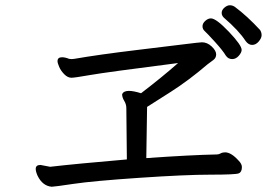

<svg xmlns="http://www.w3.org/2000/svg" viewBox="-20 -768 1040 731"><path d="M177 -57Q142 -60 123 -99Q116 -115 116 -125Q116 -140 134 -140L171 -133Q265 -144 463 -161L461 -356Q461 -371 453 -384Q445 -397 445 -409Q450 -422 471 -422Q488 -422 517 -413Q598 -475 658 -528Q384 -493 324 -482.5Q264 -472 252 -472Q238 -472 225 -485Q212 -498 205.5 -513Q199 -528 199 -535Q199 -550 216 -550Q228 -550 243 -544L253 -543L263 -544Q355 -560 504.5 -578Q654 -596 693.5 -601Q733 -606 749 -607Q769 -607 786 -591Q803 -575 803 -561Q803 -547 791.5 -539Q780 -531 770 -523Q700 -463 630.5 -418.5Q561 -374 540 -361L537 -166Q706 -178 806 -180Q813 -180 820 -184Q827 -188 837 -188Q860 -188 888 -157Q901 -144 901 -132Q901 -113 889 -108Q877 -103 782 -103Q687 -103 510.5 -91Q334 -79 260 -68Q186 -57 177 -57ZM864 -543Q849 -543 840 -556Q828 -576 798 -609Q768 -642 759.5 -649.5Q751 -657 751 -668Q751 -679 761.5 -688.5Q772 -698 783 -698Q803 -698 851.5 -647Q900 -596 900 -578Q900 -568 889 -555.5Q878 -543 864 -543ZM915 -612Q890 -651 832 -701Q824 -709 824 -719Q824 -730 834.5 -739Q845 -748 855 -748Q865 -748 874 -742Q921 -707 970 -654Q976 -645 976 -634Q976 -623 965 -610Q954 -597 940 -597Q926 -597 915 -612Z"/></svg>

Font: LXGW WenKai Medium
Style: Regular
Weight: 500
Designer: LXGW / Fontworks Inc.
Foundry: LXGW / Fontworks Inc.
Version: Version 1.501; October 10, 2024